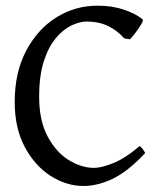

<svg xmlns="http://www.w3.org/2000/svg" viewBox="-20 -628 558 663"><path d="M481.4 -99.6Q421.9 -36.1 369.9 -11Q317.9 14.2 268.1 14.2Q209.5 14.2 155 -20.5Q100.6 -55.2 65.7 -120.1Q30.8 -185.1 30.8 -276.4Q30.8 -377 69.8 -451.7Q108.9 -526.4 173.8 -567.4Q238.8 -608.4 316.9 -608.4Q367.2 -608.4 407.7 -594.7Q448.2 -581.1 472.2 -561.5Q476.1 -558.6 467.8 -544.4Q459.5 -530.3 447.8 -514.9Q436 -499.5 428.7 -492.2L408.7 -495.6Q385.3 -522.9 352.8 -538.3Q320.3 -553.7 279.8 -553.7Q255.9 -553.7 227.5 -540.5Q199.2 -527.3 173.6 -497.3Q147.9 -467.3 131.6 -417.2Q115.2 -367.2 115.2 -293.9Q115.2 -211.4 144.5 -156.7Q173.8 -102.1 217.5 -75.2Q261.2 -48.3 304.7 -48.3Q329.6 -48.3 370.6 -64.5Q411.6 -80.6 461.9 -123.5Q467.3 -121.1 473.6 -112.1Q480 -103 481.4 -99.6Z"/></svg>

Font: Namdhinggo
Style: Regular
Weight: 400
Designer: Victor Gaultney
Foundry: SIL International
Version: Version 3.001